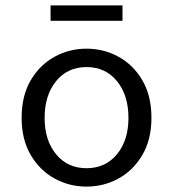

<svg xmlns="http://www.w3.org/2000/svg" viewBox="-20 -678 640 710"><path d="M300 12Q236 12 181.5 -18Q127 -48 93.5 -105Q60 -162 60 -242Q60 -324 93.5 -381Q127 -438 181.5 -468Q236 -498 300 -498Q364 -498 418.5 -468Q473 -438 506.5 -381Q540 -324 540 -242Q540 -162 506.5 -105Q473 -48 418.5 -18Q364 12 300 12ZM300 -56Q370 -56 412.5 -107.5Q455 -159 455 -242Q455 -326 412.5 -378Q370 -430 300 -430Q230 -430 187.5 -378Q145 -326 145 -242Q145 -159 187.5 -107.5Q230 -56 300 -56ZM167 -601V-658H433V-601Z"/></svg>

Font: SauceCodePro NFM
Style: Regular
Weight: 400
Monospace: yes
Designer: Paul D. Hunt, Teo Tuominen
Foundry: Adobe
Version: Version 2.042;hotconv 1.1.0;makeotfexe 2.6.0;Nerd Fonts 3.3.